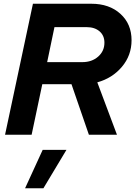

<svg xmlns="http://www.w3.org/2000/svg" viewBox="-20 -720 723 1026"><path d="M7 0 156 -700H468Q564 -700 623.5 -646Q683 -592 683 -505Q683 -424 631.5 -363Q580 -302 500 -280L605 0H455L362 -270H206L149 0ZM443 -575H271L232 -388H420Q471 -388 504.5 -417.5Q538 -447 538 -492Q538 -530 512 -552.5Q486 -575 443 -575ZM208 81H335L212 286H114Z"/></svg>

Font: Red Hat Display
Style: Bold Italic
Weight: 700
Italic angle: -12°
Designer: Pentagram / MCKL
Foundry: Pentagram / MCKL
Version: Version 1.003; Red Hat Display Bold Italic